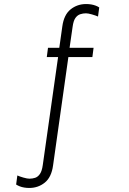

<svg xmlns="http://www.w3.org/2000/svg" viewBox="-20 -748 640 952"><path d="M125 184Q113 184 100.5 182Q88 180 78 176Q68 172 60 167L66 122Q77 127 96 132.5Q115 138 126 138Q141 138 154.5 133.5Q168 129 178 114.5Q188 100 192 71L268 -465H212L218 -511H274L289 -617Q297 -675 330 -701.5Q363 -728 407 -728Q420 -728 432 -726Q444 -724 454.5 -720Q465 -716 472 -711L466 -666Q455 -671 436 -676.5Q417 -682 406 -682Q392 -682 378 -677.5Q364 -673 354 -659Q344 -645 340 -615L325 -511H444L438 -465H319L243 73Q235 131 202 157.5Q169 184 125 184Z"/></svg>

Font: Chivo Mono Medium Thin
Style: Italic
Weight: 250
Italic angle: -8.05°
Monospace: yes
Version: Version 1.008